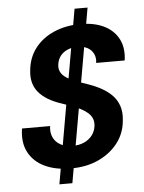

<svg xmlns="http://www.w3.org/2000/svg" viewBox="-59 -839 727 972"><g transform="rotate(-5 304.5 -352.5)"><path d="M203 87 357 -792H423L269 87ZM268 12Q192 12 136.5 -14Q81 -40 54.5 -90Q28 -140 39 -211H182Q177 -179 188.5 -154Q200 -129 225 -115Q250 -101 286 -101Q320 -101 345.5 -112.5Q371 -124 387 -145Q403 -166 406 -194Q408 -215 401 -231Q394 -247 379.5 -259.5Q365 -272 345 -282.5Q325 -293 300 -302Q275 -311 249 -320Q172 -345 135 -389Q98 -433 106 -500Q112 -565 148.5 -612.5Q185 -660 245 -686Q305 -712 379 -712Q449 -712 498.5 -688Q548 -664 572 -618.5Q596 -573 587 -509H442Q446 -534 436.5 -554.5Q427 -575 406.5 -586.5Q386 -598 356 -598Q328 -599 304.5 -589Q281 -579 267 -560.5Q253 -542 250 -516Q248 -497 254.5 -482.5Q261 -468 273.5 -457.5Q286 -447 304.5 -438Q323 -429 345.5 -421Q368 -413 394 -404Q429 -392 459.5 -375Q490 -358 512 -335.5Q534 -313 545 -281Q556 -249 551 -207Q546 -144 509 -95Q472 -46 410.5 -17Q349 12 268 12Z"/></g></svg>

Font: DM Sans 12pt
Style: Bold Italic
Weight: 700
Italic angle: -10°
Version: Version 4.004;gftools[0.9.30]